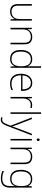

<svg xmlns="http://www.w3.org/2000/svg" viewBox="1846 -2646 1042 4773"><g transform="rotate(90 2366.5 -259.0)"><path d="M492 -530V0H460L454 -103H452Q433 -58 387.5 -24Q342 10 264 10Q81 10 81 -183V-530H120V-187Q120 -103 158 -64Q196 -25 267 -25Q354 -25 403.5 -76Q453 -127 453 -232V-530Z M898 -540Q986 -540 1033.5 -493Q1081 -446 1081 -347V0H1042V-345Q1042 -428 1004 -466.5Q966 -505 895 -505Q808 -505 759 -453.5Q710 -402 710 -297V0H671V-530H702L708 -426H711Q730 -471 775.5 -505.5Q821 -540 898 -540Z M1445 10Q1334 10 1278 -58Q1222 -126 1222 -257Q1222 -394 1282 -467Q1342 -540 1452 -540Q1522 -540 1565.5 -506.5Q1609 -473 1627 -425H1630Q1628 -454 1627.5 -484.5Q1627 -515 1627 -544V-760H1665V0H1633L1629 -105H1627Q1608 -58 1564.5 -24Q1521 10 1445 10ZM1448 -25Q1545 -25 1586 -86.5Q1627 -148 1627 -260V-266Q1627 -382 1585.5 -443.5Q1544 -505 1454 -505Q1361 -505 1311.5 -442Q1262 -379 1262 -256Q1262 -141 1308 -83Q1354 -25 1448 -25Z M2042 -540Q2110 -540 2153.5 -507.5Q2197 -475 2218.5 -419.5Q2240 -364 2240 -294V-263H1852Q1851 -148 1903.5 -86.5Q1956 -25 2054 -25Q2103 -25 2138.5 -32.5Q2174 -40 2219 -61V-23Q2180 -6 2141.5 2Q2103 10 2053 10Q1972 10 1918.5 -24Q1865 -58 1838.5 -119Q1812 -180 1812 -260Q1812 -337 1838 -400.5Q1864 -464 1915 -502Q1966 -540 2042 -540ZM2042 -505Q1962 -505 1912 -451.5Q1862 -398 1853 -297H2200Q2200 -390 2161 -447.5Q2122 -505 2042 -505Z M2589 -538Q2611 -538 2630 -535.5Q2649 -533 2666 -528L2659 -492Q2641 -497 2624.5 -499.5Q2608 -502 2587 -502Q2508 -502 2467.5 -446Q2427 -390 2427 -295V0H2389V-530H2423L2426 -429H2429Q2445 -475 2485.5 -506.5Q2526 -538 2589 -538Z M2810 0H2772V-760H2810Z M2899 -530H2940L3073 -184Q3090 -138 3102 -104Q3114 -70 3122 -47H3124Q3131 -69 3143 -103Q3155 -137 3172 -181L3304 -530H3345L3100 107Q3074 174 3041.5 208Q3009 242 2954 242Q2924 242 2896 233V198Q2910 202 2922.5 205Q2935 208 2951 208Q2991 208 3016.5 182Q3042 156 3065 96L3103 -4Z M3452 -724Q3471 -724 3477.5 -714Q3484 -704 3484 -688Q3484 -672 3477.5 -662Q3471 -652 3452 -652Q3436 -652 3429 -662Q3422 -672 3422 -688Q3422 -704 3429 -714Q3436 -724 3452 -724ZM3472 -530V0H3433V-530Z M3877 -540Q3965 -540 4012.5 -493Q4060 -446 4060 -347V0H4021V-345Q4021 -428 3983 -466.5Q3945 -505 3874 -505Q3787 -505 3738 -453.5Q3689 -402 3689 -297V0H3650V-530H3681L3687 -426H3690Q3709 -471 3754.5 -505.5Q3800 -540 3877 -540Z M4430 -540Q4499 -540 4539 -513Q4579 -486 4602 -443H4605L4611 -530H4643V22Q4643 121 4591.5 180.5Q4540 240 4419 240Q4359 240 4313.5 229.5Q4268 219 4232 204V163Q4268 181 4316 193Q4364 205 4420 205Q4519 205 4561.5 155.5Q4604 106 4604 23V-15Q4604 -40 4604.5 -61.5Q4605 -83 4607 -108H4604Q4584 -50 4536.5 -20Q4489 10 4419 10Q4317 10 4259 -58.5Q4201 -127 4201 -258Q4201 -388 4259 -464Q4317 -540 4430 -540ZM4432 -505Q4335 -505 4288 -439.5Q4241 -374 4241 -258Q4241 -144 4287.5 -84.5Q4334 -25 4422 -25Q4495 -25 4534.5 -56.5Q4574 -88 4589.5 -138.5Q4605 -189 4605 -246V-289Q4605 -353 4588.5 -401.5Q4572 -450 4534.5 -477.5Q4497 -505 4432 -505Z"/></g></svg>

Font: Noto Sans Khmer UI ExtraLight
Style: Regular
Weight: 200
Designer: Danh Hong and the Monotype Design Team
Foundry: Monotype Imaging Inc.
Version: Version 2.002; ttfautohint (v1.8.4.7-5d5b)